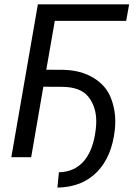

<svg xmlns="http://www.w3.org/2000/svg" viewBox="-20 -731 634 893"><path d="M580.6 -710.9H156.2L32.7 0H125L181.6 -327.6L269 -327.1C326.2 -326.7 366.7 -311.5 391.1 -280.8C415.5 -250 427.7 -211.9 427.7 -166.5C427.7 -154.8 426.8 -142.1 425.3 -128.9C410.2 0.5 349.6 68.4 253.9 70.3L247.1 141.6C323.7 140.1 384.8 116.2 431.2 68.8C477.5 21.5 504.9 -43.9 514.2 -128.4C515.6 -141.6 516.1 -154.3 516.1 -167C516.1 -205.6 508.8 -243.7 493.7 -280.3C478.5 -316.9 451.7 -346.7 413.6 -369.6C375.5 -392.6 329.6 -404.8 275.4 -406.2L195.3 -406.7L234.9 -633.8H566.9Z"/></svg>

Font: Roboto
Style: Italic
Weight: 400
Italic angle: -12°
Designer: Google
Version: Version 2.137; 2017